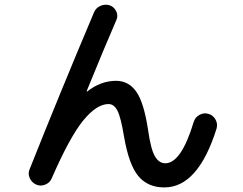

<svg xmlns="http://www.w3.org/2000/svg" viewBox="-20 -778 1040 823"><path d="M107.4 -53.7Q238.3 -382.8 382.8 -724.6Q390.6 -744.1 410.6 -752.9Q430.7 -761.7 451.2 -754.9Q469.7 -748 478.5 -729Q487.3 -710 478.5 -691.4Q425.8 -570.3 351.6 -387.7V-385.7H353.5Q412.1 -431.6 477.5 -431.6Q531.2 -431.6 564 -385.3Q596.7 -338.9 614.3 -223.6Q626 -139.6 643.6 -108.9Q661.1 -78.1 688.5 -78.1Q756.8 -78.1 810.5 -255.9Q816.4 -275.4 835 -285.6Q853.5 -295.9 873.5 -290Q893.6 -284.2 903.8 -265.6Q914.1 -247.1 908.2 -226.6Q829.1 25.4 684.6 25.4Q613.3 25.4 572.8 -23.4Q532.2 -72.3 511.7 -192.4Q498 -275.4 483.4 -303.7Q468.8 -332 445.3 -332Q394.5 -332 336.9 -261.7Q279.3 -191.4 202.1 -14.6Q194.3 4.9 174.3 13.2Q154.3 21.5 135.3 13.2Q116.2 4.9 107.4 -14.6Q98.6 -34.2 107.4 -53.7Z"/></svg>

Font: Rounded Mgen+ 2p medium
Style: Regular
Weight: 500
Designer: [Source Han Sans]
Ryoko NISHIZUKA  (kana & ideographs); Paul D. Hunt (Latin, Greek & Cyrillic); Wenlong ZHANG  (bopomofo
Version: Version 1.059.20150602